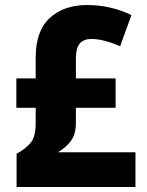

<svg xmlns="http://www.w3.org/2000/svg" viewBox="-20 -744 586 764"><path d="M327 -724Q375 -724 419.5 -713.5Q464 -703 503 -684L458 -560Q391 -589 343 -589Q314 -589 298 -571.5Q282 -554 282 -511V-432H440V-315H282V-255Q282 -208 260.5 -181Q239 -154 210 -138H519V0H46V-132Q84 -153 103 -177Q122 -201 122 -254V-315H45V-432H122V-515Q122 -621 178 -672.5Q234 -724 327 -724Z"/></svg>

Font: Noto Sans Khmer UI SemiCondensed ExtraBold
Style: Regular
Weight: 800
Width: 4
Designer: Danh Hong and the Monotype Design Team
Foundry: Monotype Imaging Inc.
Version: Version 2.002; ttfautohint (v1.8.4.7-5d5b)